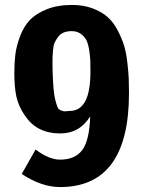

<svg xmlns="http://www.w3.org/2000/svg" viewBox="-20 -736 590 777"><path d="M38 -440Q38 -481 42 -514.5Q46 -548 60.5 -587.5Q75 -627 99.5 -653.5Q124 -680 168 -698Q212 -716 272 -716Q318 -716 355 -702Q392 -688 415.5 -667Q439 -646 456.5 -612.5Q474 -579 482.5 -550.5Q491 -522 495.5 -482Q500 -442 501 -417.5Q502 -393 502 -359Q502 21 223 21Q148 21 68 -32L124 -131Q178 -90 223 -90Q284 -90 313 -129Q342 -168 345 -265Q302 -196 224 -196Q127 -196 80 -270V-269Q54 -308 46 -346.5Q38 -385 38 -440ZM193 -447Q194 -408 196.5 -379Q199 -350 203.5 -332.5Q208 -315 212 -304.5Q216 -294 224 -290.5Q232 -287 236 -286Q240 -285 249.5 -286Q259 -287 262 -287Q346 -287 346 -445Q346 -473 345.5 -490Q345 -507 341 -533Q337 -559 329.5 -573.5Q322 -588 307 -599Q292 -610 270 -610Q251 -610 237 -604Q223 -598 214.5 -586Q206 -574 201 -563Q196 -552 194.5 -532.5Q193 -513 192.5 -502.5Q192 -492 192.5 -472Q193 -452 193 -447Z"/></svg>

Font: Coval
Style: Black
Weight: 1000
Foundry: Context Ltd
Version: Version 001.000